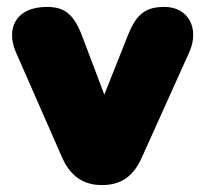

<svg xmlns="http://www.w3.org/2000/svg" viewBox="-20 -524 590 554"><path d="M274 10C329 10 365 -15 389 -69L526 -373C557 -442 523 -504 455 -504C401 -504 374 -485 349 -422L281 -251L217 -420C192 -486 164 -504 115 -504C26 -504 -4 -442 26 -373L159 -70C183 -16 220 10 274 10Z"/></svg>

Font: SN Pro Black
Style: Regular
Weight: 900
Designer: Tobias Whetton
Foundry: Supernotes
Version: Version 1.001;Glyphs 3.2 (3249)